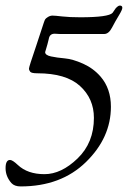

<svg xmlns="http://www.w3.org/2000/svg" viewBox="-55 -482 459 689"><path d="M160 -360 141 -361Q123 -361 120 -342Q115 -321 111 -308.5Q107 -296 107 -295Q107 -284 128 -279.5Q149 -275 177.5 -272.5Q206 -270 243 -253.5Q280 -237 306 -207Q343 -164 343 -99Q343 12 253.5 99.5Q164 187 19 187Q-3 187 -14 175Q-35 151 -35 121.5Q-35 92 -19 92Q-10 92 9 110Q44 143 104.5 143Q165 143 223.5 86.5Q282 30 282 -59Q282 -128 232 -173.5Q182 -219 79 -219Q58 -219 53.5 -224.5Q49 -230 49 -236Q49 -242 75 -318L102 -400Q105 -409 107 -412.5Q109 -416 117 -421Q125 -426 133.5 -426Q142 -426 168 -423Q194 -420 233 -420Q335 -420 349 -436Q350 -437 353.5 -442.5Q357 -448 360 -452Q369 -462 375 -462Q384 -462 384 -454Q384 -447 371.5 -426.5Q359 -406 347 -383Q335 -360 319 -360Q240 -360 160 -360Z"/></svg>

Font: Sorts Mill Goudy
Style: Italic
Weight: 400
Italic angle: -7.40001°
Version: Version 003.101